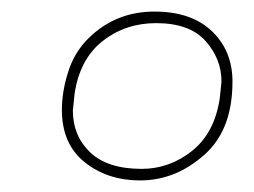

<svg xmlns="http://www.w3.org/2000/svg" viewBox="-20 -806 440 332"><path d="M225 -514Q273 -514 312 -545Q351 -576 360 -636L363 -665Q363 -704 335.5 -735Q308 -766 250 -766Q197 -766 157.5 -735Q118 -704 109 -644L106 -615Q106 -571 136 -542.5Q166 -514 225 -514ZM222 -494Q166 -494 126.5 -525.5Q87 -557 87 -616Q87 -650 99.5 -686.5Q112 -723 143 -749Q187 -786 247 -786Q311 -786 346.5 -752Q382 -718 382 -665Q382 -576 327 -533Q280 -494 222 -494Z"/></svg>

Font: Tanohe Sans Thin
Style: Italic
Weight: 100
Designer: Village Type and Design LLC & Cristiano Sobral
Foundry: Cooper Hewitt Smithsonian Design Museum
Version: Version 1.00;September 29, 2021;FontCreator 13.0.0.2655 64-b